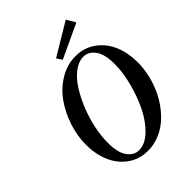

<svg xmlns="http://www.w3.org/2000/svg" viewBox="-248 -987 1119 1119"><g transform="rotate(-45 311.5 -427.0)"><path d="M324.2 -713.4 302.2 -747.1 502 -866.7 534.2 -811.5ZM301.3 13.2Q229.5 13.2 176 -25.6Q122.6 -64.5 95.9 -127.7Q69.3 -190.9 69.3 -267.6Q69.3 -340.8 93.8 -414.1Q118.2 -487.3 159.7 -545.4Q201.2 -603.5 262 -639.9Q322.8 -676.3 390.6 -676.3Q462.4 -676.3 516.1 -637.2Q569.8 -598.1 596.4 -535.2Q623 -472.2 623 -395.5Q623 -346.7 612.1 -297.1Q601.1 -247.6 581.3 -202.4Q561.5 -157.2 532.2 -117.7Q502.9 -78.1 468 -49.1Q433.1 -20 389.9 -3.4Q346.7 13.2 301.3 13.2ZM266.1 -25.9Q315.9 -25.9 364 -71.5Q412.1 -117.2 445.8 -185.8Q479.5 -254.4 500.2 -334.2Q521 -414.1 521 -482.4Q521 -564 491.9 -602.8Q462.9 -641.6 421.9 -641.6Q381.8 -641.6 342.5 -611.8Q303.2 -582 272.5 -533.2Q241.7 -484.4 217.5 -424.8Q193.4 -365.2 180.4 -302.2Q167.5 -239.3 167.5 -185.1Q167.5 -104 196.3 -64.9Q225.1 -25.9 266.1 -25.9Z"/></g></svg>

Font: Elstob 14pt SemiBold
Style: Italic
Weight: 600
Italic angle: -20°
Designer: Peter S. Baker
Version: Version 1.015